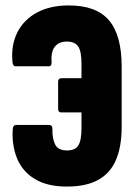

<svg xmlns="http://www.w3.org/2000/svg" viewBox="-20 -681 494 707"><path d="M226 6Q154 6 108 -22Q62 -50 42.5 -98.5Q23 -147 27 -206Q28 -221 40 -221H160Q173 -221 173 -206Q172 -173 182.5 -150Q193 -127 227 -127Q256 -127 268 -145Q280 -163 280 -208V-267H206Q194 -267 194 -280V-380Q194 -393 206 -393H280V-447Q280 -493 267.5 -510.5Q255 -528 226 -528Q206 -528 192.5 -519Q179 -510 173.5 -493Q168 -476 170 -453Q171 -437 160 -437H36Q28 -437 26 -452Q20 -515 44 -562Q68 -609 116.5 -635Q165 -661 233 -661Q335 -661 381.5 -606Q428 -551 428 -436V-214Q428 -141 407 -92Q386 -43 341.5 -18.5Q297 6 226 6Z"/></svg>

Font: Sofia Sans Extra Condensed Black
Style: Regular
Weight: 900
Designer: Botio Nikoltchev, Ani Petrova
Foundry: lettersoup
Version: Version 4.101